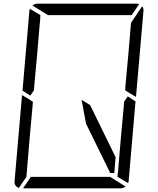

<svg xmlns="http://www.w3.org/2000/svg" viewBox="-20 -1020 856 1040"><path d="M468 -451 606 -169 599 -83H577L446 -350L422 -479ZM672 -498 714 -471 677 -41Q677 -34 674 -28L617 -62V-70L618 -82L619 -83L623 -134L634 -265L651 -450L652 -469ZM144 -502 102 -529 139 -959Q139 -966 142 -972L199 -938L198 -928V-918L193 -866L182 -735L165 -548L164 -531ZM82 -2Q56 -12 59 -41L99 -500V-505L133 -485L150 -474L158 -469L157 -452L140 -265L129 -134L125 -83L124 -82V-72L123 -62ZM240 -938 156 -990Q169 -1000 184 -1000H452H720Q730 -1000 734 -998L693 -938H663H477H415ZM576 -62 660 -10Q647 0 632 0H364H105L147 -62H153H339H401ZM757 -959 717 -500V-495L683 -515L666 -526L658 -531L659 -550L676 -735L687 -866L690 -897L750 -986Q759 -974 757 -959Z"/></svg>

Font: DSEG14 Modern
Style: Light Italic
Weight: 300
Italic angle: -5°
Designer: Keshikan(Twitter:@keshinomi_88pro)
Version: Version 0.46